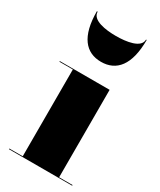

<svg xmlns="http://www.w3.org/2000/svg" viewBox="-189 -803 724 868"><g transform="rotate(30 173.0 -369.5)"><path d="M51.5 -739H47.5C47.5 -608 97.5 -550 177.5 -550C257.5 -550 307.5 -608 307.5 -739H304C304 -695 231.5 -685 177.5 -685C123.5 -685 51.5 -695 51.5 -739ZM15 -3.5V0H345V-3.5H275V-460H15V-456.5H85V-3.5Z"/></g></svg>

Font: Bodoni* 48pt Fatface
Style: Regular
Weight: 900
Version: Version 2.3